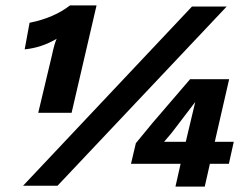

<svg xmlns="http://www.w3.org/2000/svg" viewBox="-20 -685 911 708"><path d="M121 -269 171 -479Q181 -526 189 -542Q133 -509 71 -503L89 -601Q179 -619 238 -665H336L244 -269ZM65 0 688 -661H816L192 0ZM627 3 646 -81H463L481 -157L541 -230L681 -393H825L772 -162H842L824 -81H754L735 3ZM585 -162H665L700 -309L613 -195Z"/></svg>

Font: Elaine Sans
Style: Bold Italic
Weight: 700
Italic angle: -13°
Designer: Wei Huang
Foundry: Wei Huang
Version: Version 2.001;December 24, 2019;FontCreator 12.0.0.2547 64-b